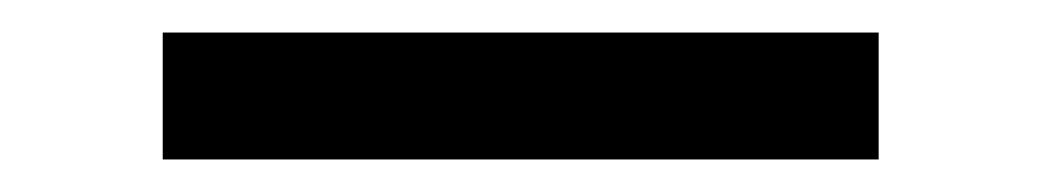

<svg xmlns="http://www.w3.org/2000/svg" viewBox="-20 -389 640 118"><path d="M80 -291V-369H520V-291Z"/></svg>

Font: Source Code Pro Semibold
Style: Italic
Weight: 600
Italic angle: -11°
Monospace: yes
Designer: Paul D. Hunt, Teo Tuominen
Foundry: Adobe Systems Incorporated
Version: Version 1.050;PS 1.000;hotconv 16.6.51;makeotf.lib2.5.65220